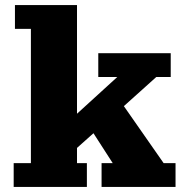

<svg xmlns="http://www.w3.org/2000/svg" viewBox="-20 -738 746 758"><path d="M34 0V-94H102V-624H39V-718H284V-289L443 -434H368V-528H654V-434H597L469 -319L626 -94H673V0H381V-94H425L349 -212L284 -154V-94H323V0Z"/></svg>

Font: Montagu Slab 16pt
Style: Bold
Weight: 700
Designer: Florian Karsten
Foundry: Florian Karsten
Version: Version 1.000; ttfautohint (v1.8.3)